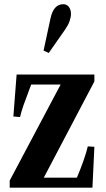

<svg xmlns="http://www.w3.org/2000/svg" viewBox="-20 -870 492 890"><path d="M25 0V-33L261 -478H124.5Q101 -416.5 89.2 -382.8Q77.5 -349 73 -327.5L42 -330L57 -524.5H417.5V-492.5L183 -46.5H336.5Q353.5 -86.5 367.2 -125.8Q381 -165 387 -191.5L417.5 -189.5L408.5 0ZM206 -624.5 182 -635.5 214 -784.5Q228 -850.5 273.5 -850.5Q289.5 -850.5 299.2 -838Q309 -825.5 309 -805.5Q309 -790.5 302.5 -772Q296 -753.5 282.5 -734Z"/></svg>

Font: Libre Caslon Condensed
Style: Bold
Weight: 700
Designer: Pablo Impallari, Rodrigo Fuenzalida, Katja Schimmel, Ertekin Erdin
Foundry: Pablo Impallari, Rodrigo Fuenzalida
Version: Version 2.000; ttfautohint (v1.8.4.7-5d5b);gftools[0.9.33]